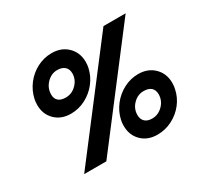

<svg xmlns="http://www.w3.org/2000/svg" viewBox="-150 -915 1192 1132"><g transform="rotate(-30 446.0 -349.5)"><path d="M93 -491Q93 -511 97 -530Q108 -581 140 -623Q172 -665 219 -689.5Q266 -714 319 -714Q385 -714 426.5 -673Q468 -632 468 -569Q468 -547 464 -530Q453 -479 420.5 -437.5Q388 -396 341 -371.5Q294 -347 241 -347Q175 -347 134 -387.5Q93 -428 93 -491ZM664 -699H815L280 0H129ZM366 -550Q366 -578 348.5 -594.5Q331 -611 297 -611Q257 -611 226 -579Q195 -547 195 -503Q195 -476 211.5 -460.5Q228 -445 262 -445Q304 -445 335 -476.5Q366 -508 366 -550ZM473 -130Q473 -151 477 -168Q488 -219 520.5 -261Q553 -303 600 -327.5Q647 -352 699 -352Q765 -352 806.5 -311Q848 -270 848 -207Q848 -185 844 -168Q834 -117 802 -75.5Q770 -34 722.5 -9.5Q675 15 621 15Q555 15 514 -25.5Q473 -66 473 -130ZM745 -189Q745 -217 728 -233Q711 -249 676 -249Q636 -249 605.5 -218Q575 -187 575 -144Q575 -116 592 -99.5Q609 -83 641 -83Q683 -83 714 -114.5Q745 -146 745 -189Z"/></g></svg>

Font: Prompt Semibold
Style: Italic
Weight: 600
Italic angle: -12°
Designer: Katatrad Team
Foundry: CadsonDemak
Version: Version 1.000